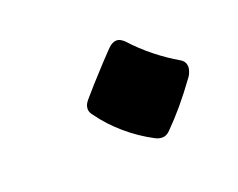

<svg xmlns="http://www.w3.org/2000/svg" viewBox="-48 -386 424 342"><g transform="rotate(-20 164.0 -215.0)"><path d="M211.9 -119.1Q204.6 -119.1 198.2 -122.6Q171.4 -136.7 148.4 -156.5Q125.5 -176.3 109.4 -198.7Q103.5 -205.6 103.5 -211.9Q103.5 -215.3 104.7 -219Q106 -222.7 109.9 -227.5Q115.7 -234.4 129.6 -250Q143.6 -265.6 157.7 -280.8Q171.9 -295.9 177.2 -301.3Q185.5 -309.6 193.8 -309.6Q200.2 -309.6 208 -302.2Q225.6 -282.7 246.8 -265.9Q268.1 -249 288.6 -237.3Q297.9 -231.9 297.9 -221.2Q297.9 -217.8 295.9 -212.4Q293.9 -207 292 -204.6Q273.9 -179.7 258.3 -161.1Q242.7 -142.6 226.1 -126Q219.2 -119.1 211.9 -119.1Z"/></g></svg>

Font: David Libre
Style: Bold
Weight: 700
Designer: Ismar David, J. Victor Gaultney, Annie Olsen and Meir Sadan
Foundry: Monotype Imaging Inc. & SIL International
Version: Version 1.100; ttfautohint (v1.8.4.7-5d5b)